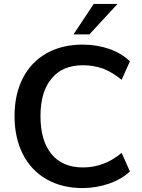

<svg xmlns="http://www.w3.org/2000/svg" viewBox="-20 -948 725 977"><path d="M400 9Q295 9 217 -36Q139 -80 96 -164Q54 -247 54 -357Q54 -468 96 -550Q138 -632 217 -677Q296 -721 400 -721Q473 -721 536 -699Q599 -677 641 -636L599 -542Q551 -581 504 -599Q455 -616 402 -616Q298 -616 243 -549Q186 -482 186 -357Q186 -232 242 -164Q298 -96 402 -96Q456 -96 504 -114Q550 -130 599 -170L641 -76Q601 -37 536 -14Q470 9 400 9ZM435 -773H354L457 -928H578Z"/></svg>

Font: PRinguin Sans
Style: Bold
Weight: 700
Designer: Vernon Adams
Foundry: Vernon Adams
Version: ""